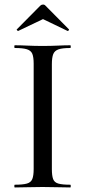

<svg xmlns="http://www.w3.org/2000/svg" viewBox="-20 -824 375 844"><path d="M208 -81Q208 -52 213.5 -37Q219 -22 236.5 -17Q254 -12 289 -12Q291 -12 291 -6Q291 0 289 0Q264 0 233.5 -1Q203 -2 167 -2Q132 -2 101 -1Q70 0 45 0Q43 0 43 -6Q43 -12 45 -12Q80 -12 98 -17Q116 -22 122 -37Q128 -52 128 -81V-544Q128 -573 122 -587.5Q116 -602 98 -607.5Q80 -613 45 -613Q43 -613 43 -619Q43 -625 45 -625Q70 -625 101 -623.5Q132 -622 167 -622Q203 -622 234 -623.5Q265 -625 289 -625Q291 -625 291 -619Q291 -613 289 -613Q254 -613 237 -607Q220 -601 214 -586Q208 -571 208 -542ZM54 -695 157 -799Q162 -804 169 -804Q176 -804 180 -799L282 -696Q285 -694 282 -690.5Q279 -687 277 -688L169 -740L60 -688Q59 -687 55.5 -690.5Q52 -694 54 -695Z"/></svg>

Font: Cormorant Medium
Style: Regular
Weight: 500
Designer: Christian Thalmann (Catharsis Fonts)
Foundry: Catharsis Fonts
Version: Version 4.000